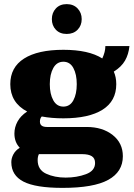

<svg xmlns="http://www.w3.org/2000/svg" viewBox="-20 -749 649 933"><path d="M232 -656Q232 -687 251.5 -708Q271 -729 304 -729Q337 -729 357 -708Q377 -687 377 -656Q377 -625 357 -604.5Q337 -584 304 -584Q271 -584 251.5 -604.5Q232 -625 232 -656ZM577 10Q577 86 506 125Q435 164 284 164Q153 164 94 133.5Q35 103 35 39Q35 20 45 1Q55 -18 76 -31Q50 -58 50 -100Q50 -131 65.5 -159Q81 -187 112 -207Q30 -250 30 -340Q30 -422 97 -464.5Q164 -507 288 -507Q411 -507 477 -465Q492 -497 492 -525H609Q605 -485 587.5 -454.5Q570 -424 533 -401Q545 -374 545 -340Q545 -258 478.5 -216Q412 -174 288 -174Q230 -174 183 -183Q174 -174 174 -158Q174 -132 208 -132H401Q478 -132 527.5 -93Q577 -54 577 10ZM222 -340Q222 -292 239 -261.5Q256 -231 288 -231Q320 -231 336.5 -261.5Q353 -292 353 -340Q353 -388 336.5 -418.5Q320 -449 288 -449Q256 -449 239 -418.5Q222 -388 222 -340ZM442 43Q442 20 426 10Q410 0 379 0H169Q163 12 163 29Q163 76 204 95Q245 114 299 114Q353 114 397.5 97.5Q442 81 442 43Z"/></svg>

Font: Trirong Black
Style: Regular
Weight: 900
Designer: Katatrad Team
Foundry: CadsonDemak
Version: Version 1.001